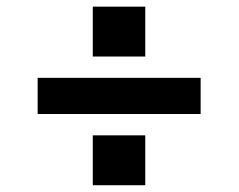

<svg xmlns="http://www.w3.org/2000/svg" viewBox="-20 -573 707 569"><path d="M410.5 -405.5V-553.3H255V-405.5ZM574.6 -235.1V-342.3H91.6V-235.1ZM410.5 -24.1V-171.9H255V-24.1Z"/></svg>

Font: Riot Sans 2.0
Style: Bold
Weight: 600
Designer: Rasmus Andersson
Foundry: rsms
Version: Version 3.006;hotconv 1.0.109;makeotfexe 2.5.65596